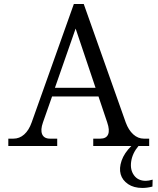

<svg xmlns="http://www.w3.org/2000/svg" viewBox="-20 -720 777 947"><path d="M600.1 -116.2Q613.8 -78.6 637.2 -57.4Q660.6 -36.1 689.9 -36.1H715.8V0H663.1Q632.8 36.1 627 76.7Q621.1 117.2 640.9 144.5Q660.6 171.9 699.2 171.9Q712.9 171.9 732.9 166L731.9 200.2Q706.5 207 682.1 207Q639.6 207 611.6 188Q583.5 168.9 575.2 139.4Q566.9 109.9 579.8 72.3Q592.8 34.7 627.9 0H439.9V-36.1H474.1Q504.4 -36.1 513.2 -57.1Q522 -78.1 508.8 -116.2L465.8 -244.1H236.8L191.9 -116.2Q178.7 -79.1 188 -57.6Q197.3 -36.1 227.1 -36.1H262.2V0H21V-36.1H45.9Q76.2 -36.1 99.4 -56.9Q122.6 -77.6 136.2 -116.2L344.2 -700.2H393.1ZM251 -287.1H451.2L353 -579.1Z"/></svg>

Font: LT Superior Serif
Style: Regular
Weight: 400
Designer: Daniel Lyons
Foundry: LyonsType
Version: Version 2.120;FEAKit 1.0